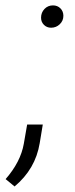

<svg xmlns="http://www.w3.org/2000/svg" viewBox="-61 -547 274 701"><path d="M132.3 -527.3Q148.9 -527.3 159.7 -516.4Q170.4 -505.4 170.4 -489.3Q170.4 -471.2 157.2 -458.5Q144 -445.8 125.5 -445.8Q109.9 -445.8 99.4 -456.3Q88.9 -466.8 88.9 -482.4Q88.9 -501 101.3 -514.2Q113.8 -527.3 132.3 -527.3ZM95.2 -92.3 84 -24.4Q68.4 70.3 -7.8 133.8L-40.5 106.9Q14.2 44.4 25.9 -22L38.1 -92.3Z"/></svg>

Font: Mardoto Light
Style: Italic
Weight: 300
Italic angle: -12°
Designer: Christian Robertson, Vahan Hovhannisyan
Foundry: Google
Version: Version 1.000